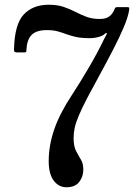

<svg xmlns="http://www.w3.org/2000/svg" viewBox="-20 -780 575 810"><path d="M39 -568.5Q41 -677 79.8 -718.5Q118.5 -760 185.5 -760Q221.5 -760 248.2 -751Q275 -742 298 -730Q321 -718 345 -709Q369 -700 400.5 -700Q427.5 -700 441.5 -711Q455.5 -722 463 -740.5Q465 -746 467 -748Q469 -750 476.5 -750H515Q524.5 -750 525 -747Q525.5 -744 524.5 -735.5Q520 -707.5 502 -665Q484 -622.5 458.2 -572.5Q432.5 -522.5 403.8 -470Q375 -417.5 349.5 -369.5Q325.5 -323.5 312.8 -293.2Q300 -263 295.2 -241Q290.5 -219 290.5 -197.5Q290.5 -163 300.8 -143.2Q311 -123.5 321.2 -106.8Q331.5 -90 331.5 -65Q331.5 -35 314.2 -12.5Q297 10 260.5 10Q227.5 10 206.5 -18.2Q185.5 -46.5 185.5 -100Q185.5 -167 209.2 -235.2Q233 -303.5 284.5 -381Q319 -434 355.5 -496.2Q392 -558.5 419.5 -616Q424 -625.5 428 -631.8Q432 -638 430 -640.5Q427.5 -642.5 422.2 -637.2Q417 -632 409 -628.5Q386 -619 358.5 -619Q323 -619 300 -624.2Q277 -629.5 259.5 -636Q242 -642.5 223.2 -647.8Q204.5 -653 177 -653Q133.5 -653 113.5 -632.8Q93.5 -612.5 91.5 -570Q91.5 -564 90.5 -561.5Q89.5 -559 83 -559H51Q39 -559 39 -568.5Z"/></svg>

Font: Besley Medium
Style: Regular
Weight: 500
Designer: Owen Earl
Foundry: indestructible type*
Version: Version 2.001; ttfautohint (v1.8.3)